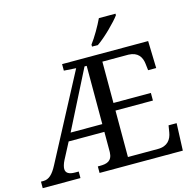

<svg xmlns="http://www.w3.org/2000/svg" viewBox="-129 -1063 1209 1194"><g transform="rotate(-15 475.5 -465.5)"><path d="M524 -784V-771H562C615 -807 693 -886 718 -921V-931H611C590 -886 553 -822 524 -784ZM0 0H243V-42H220C181 -42 160 -54 160 -81C160 -93 165 -113 176 -134L231 -239H461V-109C459 -50 423 -42 379 -42H366V0H902L909 -175H857L850 -132C843 -88 818 -50 755 -50H562V-349H803V-398H562V-664H730C790 -662 813 -626 818 -582L823 -539H875L870 -714H316V-672L394 -667L105 -120C77 -66 51 -42 16 -42H0ZM257 -289 447 -664H461V-289Z"/></g></svg>

Font: Noto Serif
Style: Regular
Weight: 400
Designer: Monotype Design Team
Foundry: Monotype Imaging Inc.
Version: Version 2.015